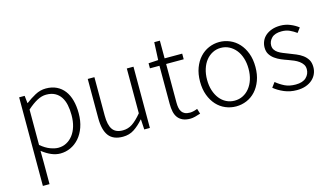

<svg xmlns="http://www.w3.org/2000/svg" viewBox="-100 -1031 2793 1614"><g transform="rotate(-15 1296.5 -224.5)"><path d="M100 -533H148L155 -468H157Q196 -498 241 -522.5Q286 -547 335 -547Q388 -547 428 -527.5Q468 -508 495 -472.5Q522 -437 535.5 -386.5Q549 -336 549 -275Q549 -207 530 -153.5Q511 -100 478.5 -63Q446 -26 403.5 -6.5Q361 13 314 13Q276 13 237 -3.5Q198 -20 157 -52L158 46V238H100ZM309 -38Q348 -38 380.5 -55Q413 -72 437 -103Q461 -134 474 -177.5Q487 -221 487 -275Q487 -323 478.5 -363.5Q470 -404 450.5 -433.5Q431 -463 400 -479.5Q369 -496 324 -496Q286 -496 245.5 -474.5Q205 -453 158 -411V-103Q201 -67 240.5 -52.5Q280 -38 309 -38Z M858 13Q774 13 735.5 -38Q697 -89 697 -192V-533H755V-199Q755 -117 782 -78Q809 -39 871 -39Q917 -39 954.5 -64Q992 -89 1037 -143V-533H1095V0H1046L1041 -88H1038Q999 -43 956.5 -15Q914 13 858 13Z M1445 13Q1406 13 1379.5 1Q1353 -11 1337 -32.5Q1321 -54 1314.5 -84.5Q1308 -115 1308 -152V-484H1225V-528L1310 -533L1317 -687H1366V-533H1519V-484H1366V-148Q1366 -123 1370 -102.5Q1374 -82 1384 -67.5Q1394 -53 1411 -45Q1428 -37 1455 -37Q1470 -37 1488 -41.5Q1506 -46 1520 -52L1534 -7Q1511 1 1487 7Q1463 13 1445 13Z M1844 13Q1796 13 1752 -5.5Q1708 -24 1675 -60Q1642 -96 1622.5 -148Q1603 -200 1603 -266Q1603 -333 1622.5 -385Q1642 -437 1675 -473Q1708 -509 1752 -528Q1796 -547 1844 -547Q1892 -547 1936 -528Q1980 -509 2013 -473Q2046 -437 2065.5 -385Q2085 -333 2085 -266Q2085 -200 2065.5 -148Q2046 -96 2013 -60Q1980 -24 1936 -5.5Q1892 13 1844 13ZM1844 -37Q1883 -37 1916 -53.5Q1949 -70 1973.5 -100.5Q1998 -131 2011.5 -173Q2025 -215 2025 -266Q2025 -317 2011.5 -359.5Q1998 -402 1973.5 -432Q1949 -462 1916 -479Q1883 -496 1844 -496Q1805 -496 1772 -479Q1739 -462 1715 -432Q1691 -402 1677.5 -359.5Q1664 -317 1664 -266Q1664 -215 1677.5 -173Q1691 -131 1715 -100.5Q1739 -70 1772 -53.5Q1805 -37 1844 -37Z M2372 13Q2313 13 2262.5 -8.5Q2212 -30 2176 -60L2207 -102Q2242 -73 2281 -54Q2320 -35 2375 -35Q2436 -35 2466.5 -64.5Q2497 -94 2497 -136Q2497 -160 2485.5 -177.5Q2474 -195 2455.5 -208.5Q2437 -222 2414 -232Q2391 -242 2368 -250Q2338 -260 2308.5 -272.5Q2279 -285 2255 -302.5Q2231 -320 2216 -344Q2201 -368 2201 -403Q2201 -432 2212.5 -458.5Q2224 -485 2246.5 -504.5Q2269 -524 2301.5 -535.5Q2334 -547 2376 -547Q2420 -547 2460.5 -530.5Q2501 -514 2531 -490L2501 -450Q2474 -470 2443.5 -484Q2413 -498 2374 -498Q2315 -498 2287 -470Q2259 -442 2259 -406Q2259 -384 2269.5 -368Q2280 -352 2297.5 -340.5Q2315 -329 2337.5 -320Q2360 -311 2383 -302Q2414 -290 2444.5 -277.5Q2475 -265 2499.5 -247Q2524 -229 2539.5 -203.5Q2555 -178 2555 -139Q2555 -108 2543 -80.5Q2531 -53 2507.5 -32Q2484 -11 2450 1Q2416 13 2372 13Z"/></g></svg>

Font: SpoqaHanSans-Light
Style: Regular
Weight: 300
Designer: [Spoqa Han Sans] Dong-huui Kim \uAE40 \uB3D9 \uD718  Younghwa Kang \uAC15 \uC601 \uD654  [Noto Sans] Ryoko NISHIZUKA \u8
Foundry: Spoqa (http://www.spoqa-han-sans.com)
Version: Version 2.000